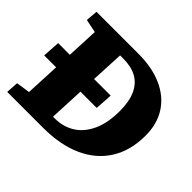

<svg xmlns="http://www.w3.org/2000/svg" viewBox="-158 -915 1127 1127"><g transform="rotate(45 405.5 -351.5)"><path d="M406 -703Q520 -703 603 -666Q686 -629 731 -559.5Q776 -490 776 -393Q776 -269 721 -181Q666 -93 563.5 -46.5Q461 0 318 0H20L25 -77L111 -90L121 -305H22L29 -414H126L135 -612L52 -629L58 -703ZM325 -87Q398 -87 452 -121.5Q506 -156 536.5 -223Q567 -290 567 -388Q567 -467 543.5 -518.5Q520 -570 475 -595Q430 -620 365 -620H337L327 -414H465L458 -305H323L313 -87Z"/></g></svg>

Font: Literata 18pt ExtraBold
Style: Italic
Weight: 800
Italic angle: -2°
Designer: Latin by Veronika Burian and Jose Scaglione. Greek by Irene Vlachou. Cyrillic by Vera Evstafieva
Foundry: TypeTogether
Version: Version 3.103;gftools[0.9.29]